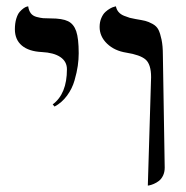

<svg xmlns="http://www.w3.org/2000/svg" viewBox="-20 -579 585 605"><path d="M151.9 -243.2 146 -250Q190.9 -283.2 190.9 -360.8Q190.9 -385.3 169.9 -399.4Q149.4 -413.1 111.8 -415Q70.8 -417 48.8 -435.5Q26.9 -454.1 26.9 -486.8Q26.9 -505.4 31.2 -519.8Q35.6 -534.2 41.7 -541.3Q47.9 -548.3 54 -552.7Q60.1 -557.1 64.5 -558.1L68.8 -559.1Q70.8 -545.4 77.1 -537.1Q83.5 -528.8 95.5 -525.6Q107.4 -522.5 116 -521.7Q124.5 -521 140.1 -521Q176.3 -521 194.3 -512.2Q212.4 -503.4 220.2 -480.5Q228 -457.5 228 -411.1Q228 -392.1 225.1 -371.6Q222.2 -351.1 214.8 -325.4Q207.5 -299.8 191.2 -277.6Q174.8 -255.4 151.9 -243.2ZM445.8 5.9 456.1 -335.9Q456.1 -376.5 438.5 -391.6Q421.4 -406.2 377.9 -413.1Q340.8 -418.9 317.4 -441.4Q293.9 -463.9 293.9 -494.1Q293.9 -509.8 299.3 -522.2Q304.7 -534.7 312 -541.3Q319.3 -547.9 326.9 -552.2Q334.5 -556.6 339.8 -557.6L345.2 -559.1Q347.2 -548.8 353.5 -541.3Q359.9 -533.7 370.8 -529.3Q381.8 -524.9 388.7 -522.9Q395.5 -521 407.2 -519Q427.7 -515.6 437.7 -513.2Q447.8 -510.7 460.7 -503.7Q473.6 -496.6 479.2 -485.4Q484.9 -474.1 489 -454.3Q493.2 -434.6 493.2 -405.8L499 -50.8Q499 -36.6 493.7 -25.6Q488.3 -14.6 480.5 -8.8Q472.7 -2.9 464.6 0.5Q456.5 3.9 451.2 4.9Z"/></svg>

Font: Linux Libertine Display G
Style: Regular
Weight: 400
Designer: Philipp H. Poll
Foundry: Philipp H. Poll
Version: Version 5.0.9